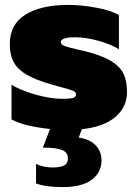

<svg xmlns="http://www.w3.org/2000/svg" viewBox="-20 -515 558 783"><path d="M314 12 301 46Q345 52 369.5 77Q394 102 394 139Q394 189 353.5 218.5Q313 248 236 248Q165 248 127 233V153Q139 160 157.5 164Q176 168 193 168Q225 168 241 160Q257 152 257 131Q257 107 234 97Q211 87 155 87L184 11Q78 0 27 -28V-169Q68 -145 127.5 -128.5Q187 -112 235 -112Q264 -112 277 -115.5Q290 -119 290 -130Q290 -140 277.5 -145Q265 -150 231 -159L185 -172Q124 -190 88.5 -210.5Q53 -231 36.5 -260.5Q20 -290 20 -335Q20 -416 84 -455.5Q148 -495 259 -495Q312 -495 373.5 -483.5Q435 -472 465 -453V-314Q434 -334 382 -348.5Q330 -363 287 -363Q228 -363 228 -343Q228 -334 242.5 -328Q257 -322 293 -314L335 -304Q400 -287 435 -265Q470 -243 484 -213.5Q498 -184 498 -140Q498 -79 451 -38.5Q404 2 314 12Z"/></svg>

Font: Prompt ExtraBold
Style: Regular
Weight: 800
Designer: Katatrad Team
Foundry: CadsonDemak
Version: Version 1.001